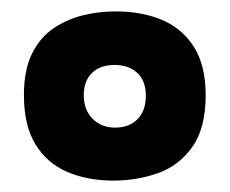

<svg xmlns="http://www.w3.org/2000/svg" viewBox="-20 -692 403 337"><path d="M179 -375Q133 -375 97.5 -390.5Q62 -406 42 -439Q22 -472 22 -525Q22 -569 36 -597.5Q50 -626 73.5 -642Q97 -658 125 -665Q153 -672 183 -672Q229 -672 264.5 -657Q300 -642 320.5 -609.5Q341 -577 341 -525Q341 -467 317.5 -434Q294 -401 257 -388Q220 -375 179 -375ZM182 -468Q207 -468 221.5 -483Q236 -498 236 -524Q236 -550 221 -564Q206 -578 181 -578Q156 -578 141.5 -564Q127 -550 127 -525Q127 -499 142.5 -483.5Q158 -468 182 -468Z"/></svg>

Font: Bricolage Grotesque 48pt Condensed ExtraBold ExtraBold
Style: Regular
Weight: 800
Version: Version 1.000;gftools[0.9.30]